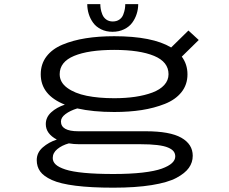

<svg xmlns="http://www.w3.org/2000/svg" viewBox="-20 -684 1090 912"><path d="M636.5 -664.5Q636.5 -640.5 629.2 -617.8Q622 -595 607.8 -575.8Q593.5 -556.5 569.2 -544.8Q545 -533 514.5 -533Q484 -533 460.2 -544.8Q436.5 -556.5 422.5 -575.8Q408.5 -595 401.5 -617.8Q394.5 -640.5 394.5 -664.5H456.5Q456.5 -653.5 458.5 -641.5Q460.5 -629.5 466.2 -615Q472 -600.5 484.8 -591.2Q497.5 -582 515.5 -582Q534 -582 547 -591Q560 -600 565.5 -614.8Q571 -629.5 573 -641.2Q575 -653 575 -664.5ZM522.5 -152Q422 -152 347 -169Q313 -158.5 291.2 -142.2Q269.5 -126 269.5 -107Q269.5 -60.5 352 -60.5H672Q787 -60.5 841.2 -29.8Q895.5 1 895.5 56Q895.5 87.5 877.2 113.2Q859 139 817.8 161Q776.5 183 700.5 195.2Q624.5 207.5 518.5 207.5Q412 207.5 339 198.2Q266 189 226.5 171Q187 153 170.8 130.2Q154.5 107.5 154.5 76.5Q154.5 41 183.2 16Q212 -9 250 -21Q197.5 -49 197.5 -94.5Q197.5 -127 223.2 -150.5Q249 -174 288 -187Q173.5 -232.5 173.5 -331Q173.5 -380 200.8 -415.8Q228 -451.5 277 -472Q326 -492.5 387 -502.2Q448 -512 522.5 -512Q703.5 -512 793 -458.5L875 -539L924 -494L843.5 -415Q870.5 -378.5 870.5 -331Q870.5 -282 842 -246.2Q813.5 -210.5 763 -190.5Q712.5 -170.5 653 -161.2Q593.5 -152 522.5 -152ZM522.5 -217.5Q576.5 -217.5 622.2 -224.2Q668 -231 704 -244.5Q740 -258 760.2 -280.2Q780.5 -302.5 780.5 -331.5Q780.5 -390 712 -418.5Q643.5 -447 522.5 -447Q400.5 -447 332 -418.5Q263.5 -390 263.5 -331.5Q263.5 -293 299.2 -266.8Q335 -240.5 391.8 -229Q448.5 -217.5 522.5 -217.5ZM230.5 66.5Q230.5 84 244.5 97.2Q258.5 110.5 290.5 121Q322.5 131.5 379.8 137Q437 142.5 518.5 142.5Q598 142.5 656.8 135.8Q715.5 129 748.5 117Q781.5 105 797 90.5Q812.5 76 812.5 59Q812.5 45.5 804.8 35.2Q797 25 778.5 17Q760 9 726.8 5Q693.5 1 646 1H355.5Q331 1 307 -3Q274.5 6 252.5 24Q230.5 42 230.5 66.5Z"/></svg>

Font: League Mono Extended Light
Style: Regular
Weight: 300
Width: 9
Designer: Tyler Finck
Foundry: The League of Moveable Type / Tyler Finck
Version: Version 2.210